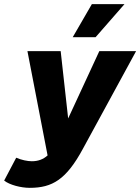

<svg xmlns="http://www.w3.org/2000/svg" viewBox="-84 -716 675 924"><path d="M59 188C168 188 235 148 315 0L571 -470H394L244 -146L208 -470H48L145 32C124 51 99 60 69 60C49 60 19 54 -6 43L-64 153C-38 174 17 188 59 188ZM376 -537 515 -696H358L266 -537Z"/></svg>

Font: Celebes ExtraBold
Style: Italic
Weight: 800
Italic angle: -10°
Designer: Anugrah Pasau
Foundry: Lafontype
Version: Version 1.000